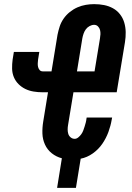

<svg xmlns="http://www.w3.org/2000/svg" viewBox="-20 -763 640 928"><path d="M256 145 279 2Q252 -5 230.5 -22Q209 -39 197.5 -64Q186 -89 185 -117.5Q184 -146 189 -176L212 -317H186Q164 -317 142.5 -320.5Q121 -324 102.5 -333Q84 -342 69.5 -356.5Q55 -371 47 -390Q39 -409 38.5 -431Q38 -453 41 -475L47 -512H170L164 -475Q163 -466 162.5 -457Q162 -448 164 -439.5Q166 -431 171.5 -424.5Q177 -418 187 -418H229L258 -595Q262 -615 268.5 -635Q275 -655 287.5 -673Q300 -691 317.5 -705Q335 -719 354.5 -727.5Q374 -736 394.5 -739.5Q415 -743 435 -743Q460 -743 483 -738.5Q506 -734 526 -723Q546 -712 560 -694Q574 -676 580.5 -654Q587 -632 587.5 -608Q588 -584 584 -559L544 -317H335L309 -159Q307 -148 307 -137Q307 -126 310 -116Q313 -106 321.5 -99Q330 -92 341 -92Q350 -92 358.5 -99Q367 -106 373 -114.5Q379 -123 382.5 -132.5Q386 -142 389 -151.5Q392 -161 394.5 -170.5Q397 -180 398 -190L399 -195H522L520 -185Q515 -155 504 -125Q493 -95 474.5 -68Q456 -41 428.5 -21.5Q401 -2 370 4L347 145ZM352 -418H437L463 -576Q465 -587 465.5 -597.5Q466 -608 463.5 -618Q461 -628 453.5 -635.5Q446 -643 435 -643Q424 -643 413 -637Q402 -631 395 -621.5Q388 -612 384 -600.5Q380 -589 378 -578Z"/></svg>

Font: Iosevka Heavy Extended Oblique
Style: Regular
Weight: 900
Width: 7
Italic angle: -9°
Monospace: yes
Designer: Belleve Invis
Foundry: Belleve Invis
Version: Version 32.5.0; ttfautohint (v1.8.4)